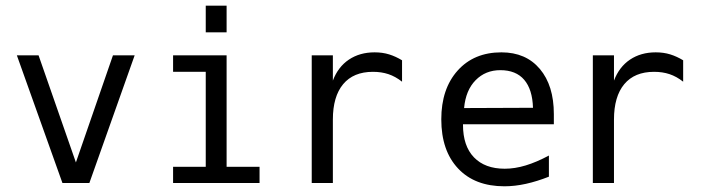

<svg xmlns="http://www.w3.org/2000/svg" viewBox="-20 -651 2540 683"><path d="M40 -454.1H117.2L250 -73.2L381.8 -454.1H459L297.9 0H202.1Z M711.9 -630.9H786.1V-536.1H711.9ZM595.7 -454.1H786.1V-57.6H903.3V0H595.7V-57.6H711.9V-395.5H595.7Z M1410.2 -360.4Q1386.7 -378.9 1361.8 -387.2Q1336.9 -395.5 1306.6 -395.5Q1237.3 -395.5 1200.7 -351.6Q1164.1 -307.6 1164.1 -225.6V0H1088.9V-454.1H1164.1V-364.3Q1182.6 -413.1 1221.2 -439Q1259.8 -464.8 1312.5 -464.8Q1340.8 -464.8 1364.3 -457.5Q1387.7 -450.2 1410.2 -436.5Z M1950.2 -245.1V-209H1627V-207Q1627 -131.8 1666 -91.3Q1705.1 -50.8 1775.4 -50.8Q1811.5 -50.8 1850.1 -62.5Q1888.7 -74.2 1932.6 -97.7V-22.5Q1890.6 -5.9 1851.1 2.9Q1811.5 11.7 1774.4 11.7Q1668.9 11.7 1609.4 -51.8Q1549.8 -115.2 1549.8 -226.6Q1549.8 -335 1607.9 -399.9Q1666 -464.8 1763.7 -464.8Q1850.6 -464.8 1900.4 -405.8Q1950.2 -346.7 1950.2 -245.1ZM1876 -267.6Q1874 -333 1844.7 -367.2Q1815.4 -401.4 1759.8 -401.4Q1707 -401.4 1671.9 -365.7Q1636.7 -330.1 1630.9 -266.6Z M2410.2 -360.4Q2386.7 -378.9 2361.8 -387.2Q2336.9 -395.5 2306.6 -395.5Q2237.3 -395.5 2200.7 -351.6Q2164.1 -307.6 2164.1 -225.6V0H2088.9V-454.1H2164.1V-364.3Q2182.6 -413.1 2221.2 -439Q2259.8 -464.8 2312.5 -464.8Q2340.8 -464.8 2364.3 -457.5Q2387.7 -450.2 2410.2 -436.5Z"/></svg>

Font: BabelStone Coelbren y Beirdd
Style: Regular
Weight: 400
Designer: Andrew West
Foundry: BabelStone
Version: Version 1.00;September 27, 2022